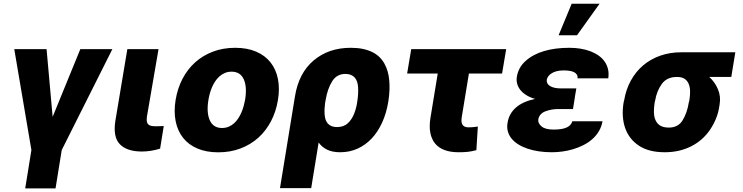

<svg xmlns="http://www.w3.org/2000/svg" viewBox="-20 -810 4001 1034"><path d="M56.8 -545.5H230.8L263.5 -180.8L412.6 -545.5H585.2L312.5 -2.1L279.1 204.5H115.8L149.1 -2.1Z M601.2 -158.7 665.8 -545.5H833.8L771.3 -182.5Q769.2 -167.3 770.6 -157.1Q772 -147 777.5 -141Q783 -134.9 793.1 -132.5Q803.3 -130 818.2 -130Q833.1 -130 842.5 -130.5Q851.9 -131 861.9 -131.4L842.3 -9.6Q792.3 6 743.6 6Q664.4 6 626.1 -32.7Q587.7 -71.4 601.2 -158.7Z M925.8 -272Q936.1 -334.2 962.9 -385.7Q989.7 -437.1 1031.1 -474.3Q1072.4 -511.4 1127 -532Q1181.5 -552.6 1246.8 -552.6Q1311.1 -552.6 1359 -532.1Q1407 -511.7 1436.6 -474.4Q1466.3 -437.1 1476.7 -385.1Q1487.2 -333.1 1476.6 -269.9Q1466.3 -208.1 1439.1 -156.4Q1411.9 -104.8 1370.6 -67.8Q1329.2 -30.9 1274.9 -10.3Q1220.5 10.3 1155.5 10.3Q1091.3 10.3 1043.3 -10.1Q995.4 -30.5 965.9 -67.8Q936.4 -105.1 926 -157.1Q915.5 -209.2 925.8 -272ZM1109.7 -162.3Q1128.6 -120.7 1175.1 -120.7Q1195 -120.7 1211.1 -127.5Q1227.3 -134.2 1240.2 -145.8Q1253.2 -157.3 1263.1 -172.6Q1273.1 -187.9 1280.4 -204.9Q1287.6 -221.9 1292.4 -239.5Q1297.2 -257.1 1300.1 -273.4Q1311.1 -341.3 1293 -382.5Q1274.5 -424 1227.3 -424Q1207.7 -424 1191.6 -417.3Q1175.4 -410.5 1162.3 -399Q1149.1 -387.4 1139 -372.2Q1128.9 -356.9 1121.6 -339.8Q1114.3 -322.8 1109.6 -305Q1104.8 -287.3 1102.3 -271Q1091.3 -204.5 1109.7 -162.3Z M1568.5 -291.2Q1588.8 -416.9 1669.4 -484.7Q1750 -552.6 1869 -552.6Q1904.8 -552.6 1933.4 -546.7Q1962 -540.8 1984.4 -529.8Q2006.7 -518.8 2022.9 -503.2Q2039.1 -487.6 2050.1 -467.7Q2072.1 -427.9 2076.3 -377.3Q2080.6 -326.7 2072.4 -271.3L2071 -261.4Q2060.7 -199.6 2037.8 -149.5Q2014.9 -99.4 1981.5 -64.1Q1948.2 -28.8 1905.4 -9.4Q1862.6 9.9 1812.5 9.9Q1770.6 9.9 1742.4 -3.6Q1714.1 -17 1696 -42.6L1655.9 203.1H1487.9ZM1728.3 -192.5Q1729.4 -177.9 1733.5 -165.7Q1737.6 -153.4 1745.6 -144.5Q1753.6 -135.7 1765.6 -130.7Q1777.7 -125.7 1794.7 -125.7Q1831.3 -125.7 1853.3 -146.3Q1864.3 -156.6 1872.9 -169.9Q1881.4 -183.2 1887.4 -198.3Q1893.5 -213.4 1897.5 -229.4Q1901.6 -245.4 1903.8 -261.4L1905.2 -271.3Q1910.5 -308.6 1908.4 -340.6Q1907.3 -356.5 1903.1 -369.7Q1898.8 -382.8 1890.4 -392.2Q1882.1 -401.6 1869.7 -406.8Q1857.2 -411.9 1840.2 -411.9Q1793.7 -411.9 1768.8 -372.2Q1744 -332.4 1733.7 -272L1730.5 -253.2Q1726.2 -221.9 1728.3 -192.5Z M2194.6 -545.5H2706L2683.9 -414.1H2505.3L2466.3 -176.5Q2458.5 -124.3 2502.1 -124.3Q2511 -124.3 2517.6 -124.6Q2524.1 -125 2529.8 -125.5Q2535.5 -126.1 2541 -126.8Q2546.5 -127.5 2553.3 -128.6L2545.5 -1.4Q2534.1 1.8 2523.3 3.9Q2512.4 6 2501.1 7.5Q2489.7 8.9 2476.9 9.4Q2464.1 9.9 2448.9 9.9Q2406.2 9.9 2374.5 -1.8Q2342.7 -13.5 2323.3 -36.9Q2304 -60.4 2297.4 -95.2Q2290.8 -130 2298.3 -176.1L2337.4 -414.1H2172.6Z M2713.4 -148.8Q2721.2 -197.8 2758.2 -230.5Q2795.1 -263.1 2861.5 -277.3Q2834.5 -285.2 2814.6 -297.6Q2794.7 -310 2782.3 -325.6Q2769.9 -341.3 2765.1 -359.4Q2760.3 -377.5 2763.5 -396.7Q2771.7 -447.1 2810.7 -481.9Q2850.5 -517.4 2910 -535Q2969.5 -552.6 3045.8 -552.6Q3110.8 -552.6 3160.9 -533.4Q3185.7 -523.8 3205.1 -509.8Q3224.4 -495.7 3237 -477.3Q3249.6 -458.8 3254.6 -436.6Q3259.6 -414.4 3255.7 -388.1H3090.6Q3091.6 -399.9 3086.6 -408Q3081.7 -416.2 3071.6 -421.3Q3061.4 -426.5 3047.1 -428.6Q3032.7 -430.8 3014.9 -430.8Q2994 -430.8 2977.8 -426.5Q2961.6 -422.2 2950.5 -415.1Q2939.3 -408 2932.9 -399.1Q2926.5 -390.3 2924.7 -380.7Q2921.9 -359.4 2942.3 -346.6Q2962.7 -333.8 3002.5 -333.8H3083.8L3075.6 -286.2H3076L3065.7 -222.7H2984.4Q2949.9 -222.7 2917.6 -210.6Q2884.9 -198.5 2878.9 -166.9Q2876.1 -146.7 2896.3 -129.3Q2916.2 -112.2 2961.3 -112.2Q3008.5 -112.2 3032.7 -123.9Q3056.8 -135.7 3062.1 -157H3224.8Q3219.5 -126.8 3204.7 -102.5Q3190 -78.1 3168.7 -59.7Q3147.4 -41.2 3121.1 -28.1Q3094.8 -14.9 3066.2 -6.4Q3037.6 2.1 3008.5 6Q2979.4 9.9 2952.4 9.9Q2878.6 9.9 2821.4 -9.2Q2793 -18.8 2771 -32.7Q2748.9 -46.5 2734.7 -64.1Q2720.5 -81.7 2714.8 -103Q2709.2 -124.3 2713.4 -148.8ZM2988.3 -620 3058.6 -789.8H3208.8L3087.4 -620Z M3338.4 -258.5 3341.3 -269.9Q3351.2 -328.8 3377.7 -376.6Q3404.1 -424.4 3443.9 -458.1Q3483.7 -491.8 3535.5 -510.1Q3587.4 -528.4 3648.1 -528.4H3940L3918.3 -395.6H3799.7Q3814.6 -382.1 3826.3 -365.6Q3838.1 -349.1 3846.2 -329.9Q3862.9 -290.1 3855.5 -248.6L3854 -238.6Q3848.7 -202.1 3835.8 -170.8Q3822.8 -139.6 3803.6 -110.8Q3784.4 -82.7 3759.1 -60.4Q3733.7 -38 3702.9 -22.4Q3672.2 -6.7 3636.4 1.6Q3600.5 9.9 3560 9.9Q3474.4 9.9 3421.2 -25.2Q3394.2 -43 3375.5 -67.1Q3356.9 -91.3 3346.6 -120.9Q3336.3 -150.6 3334.2 -185.2Q3332 -219.8 3338.4 -258.5ZM3582 -122.9Q3632.5 -122.9 3656.2 -162.3Q3680.4 -201.7 3689.6 -258.5L3692.5 -269.9Q3696.7 -295.5 3696.4 -318.2Q3696 -340.9 3688.9 -358.1Q3681.8 -375.4 3666.7 -385.5Q3651.6 -395.6 3626.1 -395.6Q3571.7 -395.6 3544.4 -358.3Q3517 -320.3 3508.5 -269.9L3505.7 -258.5Q3501.1 -230.1 3501.6 -205.4Q3502.1 -180.8 3510.5 -162.3Q3518.8 -143.8 3536 -133.3Q3553.3 -122.9 3582 -122.9Z"/></svg>

Font: Inter P Extra Bold
Style: Italic
Weight: 800
Italic angle: 9.39999°
Designer: Rasmus Andersson
Foundry: rsms
Version: Version 3.018;git-588b23468